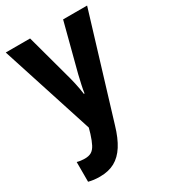

<svg xmlns="http://www.w3.org/2000/svg" viewBox="-192 -642 866 977"><g transform="rotate(-30 241.0 -153.5)"><path d="M2 -547H145L221 -267Q225 -251 229 -233.5Q233 -216 236 -199Q239 -182 241 -166H245Q248 -188 253.5 -212.5Q259 -237 266 -267L339 -547H480L298 52Q279 117 252.5 158.5Q226 200 189.5 220Q153 240 102 240Q83 240 67 238Q51 236 36 232V116Q46 119 58 120.5Q70 122 81 122Q105 122 120 113Q135 104 146 83Q157 62 168 27L177 -5Z"/></g></svg>

Font: Noto Sans Khmer Condensed
Style: Bold
Weight: 700
Width: 3
Designer: Danh Hong and the Monotype Design Team
Foundry: Monotype Imaging Inc.
Version: Version 2.004